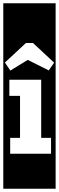

<svg xmlns="http://www.w3.org/2000/svg" viewBox="-30 -937 359 1170"><path d="M-10 213V-917H309V213ZM267 -508 300 -555 171 -675H128L0 -556L33 -507L139 -572ZM32 0H281V-97H221V-451H27V-353H92V-97H32Z"/></svg>

Font: Zilla Slab Highlight
Style: Bold
Weight: 700
Designer: Typotheque Type Foundry
Foundry: Typotheque type foundry
Version: Version 1.1; 2017; ttfautohint (v1.6)